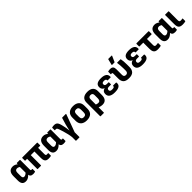

<svg xmlns="http://www.w3.org/2000/svg" viewBox="535 -2755 4970 4970"><g transform="rotate(-45 3020.0 -269.5)"><path d="M177 11Q109 11 75.5 -29.5Q42 -70 42 -153V-311Q42 -408 83 -457Q124 -506 204 -506Q245 -506 283.5 -488Q322 -470 349 -442L341 -354Q319 -372 294.5 -382Q270 -392 249 -392Q213 -392 195 -370Q177 -348 177 -302V-178Q177 -142 190.5 -123.5Q204 -105 231 -105Q258 -105 285.5 -121.5Q313 -138 347 -174L356 -89Q332 -62 304.5 -39Q277 -16 246.5 -2.5Q216 11 177 11ZM445 11Q391 11 363.5 -14.5Q336 -40 336 -93V-115L328 -138V-403L338 -438V-482Q338 -494 350 -494H452Q463 -494 463 -482V-142Q463 -116 469 -108Q475 -100 490 -100Q496 -100 502 -100.5Q508 -101 514 -102Q524 -103 524 -92V-10Q524 0 510 3Q495 7 478 9Q461 11 445 11Z M1012 11Q966 11 936 -3Q906 -17 891.5 -51.5Q877 -86 877 -145V-381H744V-13Q744 0 733 0H621Q609 0 609 -13V-381H548Q535 -381 535 -394V-482Q535 -494 548 -494H1084Q1096 -494 1096 -482V-394Q1096 -381 1084 -381H1012V-155Q1012 -124 1020.5 -111.5Q1029 -99 1051 -99Q1062 -99 1071.5 -99.5Q1081 -100 1093 -101Q1103 -104 1103 -91V-12Q1103 -1 1094 2Q1079 6 1057 8.5Q1035 11 1012 11Z M1292 11Q1224 11 1190.5 -29.5Q1157 -70 1157 -153V-311Q1157 -408 1198 -457Q1239 -506 1319 -506Q1360 -506 1398.5 -488Q1437 -470 1464 -442L1456 -354Q1434 -372 1409.5 -382Q1385 -392 1364 -392Q1328 -392 1310 -370Q1292 -348 1292 -302V-178Q1292 -142 1305.5 -123.5Q1319 -105 1346 -105Q1373 -105 1400.5 -121.5Q1428 -138 1462 -174L1471 -89Q1447 -62 1419.5 -39Q1392 -16 1361.5 -2.5Q1331 11 1292 11ZM1560 11Q1506 11 1478.5 -14.5Q1451 -40 1451 -93V-115L1443 -138V-403L1453 -438V-482Q1453 -494 1465 -494H1567Q1578 -494 1578 -482V-142Q1578 -116 1584 -108Q1590 -100 1605 -100Q1611 -100 1617 -100.5Q1623 -101 1629 -102Q1639 -103 1639 -92V-10Q1639 0 1625 3Q1610 7 1593 9Q1576 11 1560 11Z M1843 185Q1831 185 1831 172V46Q1825 -14 1809 -81Q1793 -148 1773.5 -214.5Q1754 -281 1735 -334Q1721 -371 1709.5 -384Q1698 -397 1678 -397Q1670 -397 1662.5 -396.5Q1655 -396 1648 -395Q1637 -392 1637 -403V-484Q1637 -495 1647 -498Q1662 -500 1679.5 -503Q1697 -506 1717 -506Q1753 -506 1780 -495Q1807 -484 1827 -452.5Q1847 -421 1862 -357Q1867 -334 1872 -311.5Q1877 -289 1882 -268Q1886 -249 1890 -223.5Q1894 -198 1897 -172Q1900 -146 1903 -126H1905Q1911 -155 1920 -201.5Q1929 -248 1943 -299L1998 -484Q2000 -494 2012 -494H2135Q2149 -494 2144 -480L1966 4V172Q1966 185 1954 185Z M2411 11Q2308 11 2250 -40Q2192 -91 2192 -191V-304Q2192 -404 2249.5 -455Q2307 -506 2411 -506Q2515 -506 2573 -455Q2631 -404 2631 -304V-191Q2631 -91 2573.5 -40Q2516 11 2411 11ZM2411 -104Q2455 -104 2475.5 -127Q2496 -150 2496 -201V-294Q2496 -344 2475.5 -367Q2455 -390 2411 -390Q2368 -390 2347.5 -367Q2327 -344 2327 -294V-201Q2327 -150 2347.5 -127Q2368 -104 2411 -104Z M2738 185Q2726 185 2726 172V-323Q2726 -413 2780 -459.5Q2834 -506 2937 -506Q3040 -506 3093 -459.5Q3146 -413 3146 -324V-183Q3146 -87 3105.5 -38Q3065 11 2984 11Q2949 11 2910.5 1.5Q2872 -8 2845 -22L2843 -126Q2865 -114 2890 -106.5Q2915 -99 2936 -99Q2974 -99 2992.5 -123Q3011 -147 3011 -193V-312Q3011 -350 2992.5 -369.5Q2974 -389 2937 -389Q2900 -389 2880.5 -369.5Q2861 -350 2861 -310V172Q2861 185 2849 185Z M3434 11Q3331 11 3278 -25Q3225 -61 3225 -136Q3225 -182 3249.5 -213Q3274 -244 3320 -253V-255Q3282 -268 3260.5 -299.5Q3239 -331 3239 -372Q3239 -439 3286 -472.5Q3333 -506 3435 -506Q3541 -506 3592 -466Q3643 -426 3637 -356Q3636 -342 3624 -342H3524Q3513 -342 3513 -355Q3514 -377 3496.5 -389.5Q3479 -402 3440 -402Q3402 -402 3384.5 -388.5Q3367 -375 3367 -349Q3367 -321 3384 -306Q3401 -291 3443 -291H3496Q3508 -291 3508 -279V-216Q3508 -204 3496 -204H3428Q3390 -204 3373.5 -189.5Q3357 -175 3357 -145Q3357 -118 3376.5 -105Q3396 -92 3439 -92Q3478 -92 3498 -101.5Q3518 -111 3518 -136Q3518 -149 3529 -149H3629Q3641 -149 3642 -134Q3649 -60 3598 -24.5Q3547 11 3434 11Z M3955 11Q3844 11 3795.5 -37Q3747 -85 3747 -177V-354Q3747 -378 3741.5 -387Q3736 -396 3721 -396Q3715 -396 3709.5 -395Q3704 -394 3699 -393Q3688 -393 3688 -403V-484Q3688 -495 3702 -498Q3718 -502 3736.5 -504Q3755 -506 3773 -506Q3833 -506 3858 -476Q3883 -446 3883 -389V-180Q3883 -143 3900.5 -124Q3918 -105 3955 -105Q3992 -105 4010.5 -127Q4029 -149 4029 -188V-266Q4029 -335 4023.5 -389Q4018 -443 4013 -481Q4010 -494 4023 -494H4134Q4146 -494 4147 -483Q4155 -448 4159.5 -396.5Q4164 -345 4164 -280V-189Q4164 -93 4115 -41Q4066 11 3955 11ZM3886 -545Q3873 -545 3877 -557L3916 -713Q3918 -724 3930 -724H4042Q4058 -724 4051 -709L3982 -554Q3976 -545 3966 -545Z M4459 11Q4356 11 4303 -25Q4250 -61 4250 -136Q4250 -182 4274.5 -213Q4299 -244 4345 -253V-255Q4307 -268 4285.5 -299.5Q4264 -331 4264 -372Q4264 -439 4311 -472.5Q4358 -506 4460 -506Q4566 -506 4617 -466Q4668 -426 4662 -356Q4661 -342 4649 -342H4549Q4538 -342 4538 -355Q4539 -377 4521.5 -389.5Q4504 -402 4465 -402Q4427 -402 4409.5 -388.5Q4392 -375 4392 -349Q4392 -321 4409 -306Q4426 -291 4468 -291H4521Q4533 -291 4533 -279V-216Q4533 -204 4521 -204H4453Q4415 -204 4398.5 -189.5Q4382 -175 4382 -145Q4382 -118 4401.5 -105Q4421 -92 4464 -92Q4503 -92 4523 -101.5Q4543 -111 4543 -136Q4543 -149 4554 -149H4654Q4666 -149 4667 -134Q4674 -60 4623 -24.5Q4572 11 4459 11Z M5012 11Q4961 11 4928 -4Q4895 -19 4878.5 -55Q4862 -91 4862 -155V-381H4728Q4715 -381 4715 -394V-482Q4715 -494 4728 -494H5163Q5175 -494 5175 -482V-394Q5175 -381 5163 -381H4997V-162Q4997 -128 5008.5 -113.5Q5020 -99 5049 -99Q5069 -99 5086 -102Q5103 -105 5116 -106Q5127 -108 5127 -96L5128 -16Q5128 -4 5117 -2Q5100 2 5073 6.5Q5046 11 5012 11Z M5369 11Q5301 11 5267.5 -29.5Q5234 -70 5234 -153V-311Q5234 -408 5275 -457Q5316 -506 5396 -506Q5437 -506 5475.5 -488Q5514 -470 5541 -442L5533 -354Q5511 -372 5486.5 -382Q5462 -392 5441 -392Q5405 -392 5387 -370Q5369 -348 5369 -302V-178Q5369 -142 5382.5 -123.5Q5396 -105 5423 -105Q5450 -105 5477.5 -121.5Q5505 -138 5539 -174L5548 -89Q5524 -62 5496.5 -39Q5469 -16 5438.5 -2.5Q5408 11 5369 11ZM5637 11Q5583 11 5555.5 -14.5Q5528 -40 5528 -93V-115L5520 -138V-403L5530 -438V-482Q5530 -494 5542 -494H5644Q5655 -494 5655 -482V-142Q5655 -116 5661 -108Q5667 -100 5682 -100Q5688 -100 5694 -100.5Q5700 -101 5706 -102Q5716 -103 5716 -92V-10Q5716 0 5702 3Q5687 7 5670 9Q5653 11 5637 11Z M5918 11Q5867 11 5833.5 -3Q5800 -17 5784 -52.5Q5768 -88 5768 -150V-482Q5768 -494 5780 -494H5891Q5903 -494 5903 -482V-158Q5903 -125 5914.5 -112Q5926 -99 5957 -99Q5972 -99 5986.5 -101Q6001 -103 6014 -106Q6026 -109 6026 -96V-14Q6026 -4 6016 0Q5999 4 5974.5 7.5Q5950 11 5918 11Z"/></g></svg>

Font: Sofia Sans Semi Condensed ExtraBold
Style: Regular
Weight: 800
Designer: Botio Nikoltchev, Ani Petrova
Foundry: lettersoup
Version: Version 4.100